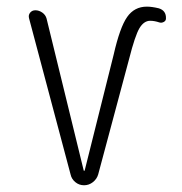

<svg xmlns="http://www.w3.org/2000/svg" viewBox="-20 -550 540 570"><path d="M189.5 -32.2 66.4 -495.1Q63.5 -504.9 69.3 -512.2Q75.2 -519.5 85 -519.5Q95.7 -519.5 105.5 -512.7Q115.2 -505.9 118.2 -495.1L228.5 -43.9Q228.5 -43 230 -43Q231.4 -43 231.4 -43.9L317.4 -387.7Q335.9 -468.8 357.4 -499.5Q378.9 -530.3 416 -530.3Q430.7 -530.3 451.2 -525.4Q473.6 -518.6 472.7 -495.1Q472.7 -488.3 466.3 -484.9Q460 -481.4 453.1 -483.4Q438.5 -488.3 425.8 -488.3Q407.2 -488.3 394 -466.3Q380.9 -444.3 363.3 -375L271.5 -32.2Q267.6 -18.6 255.9 -9.3Q244.1 0 229.5 0Q214.8 0 203.6 -9.3Q192.4 -18.6 189.5 -32.2Z"/></svg>

Font: Rounded-X Mgen+ 1mn light
Style: Regular
Weight: 200
Designer: [Source Han Sans]
Ryoko NISHIZUKA  (kana & ideographs); Paul D. Hunt (Latin, Greek & Cyrillic); Wenlong ZHANG  (bopomofo
Version: Version 1.059.20150602